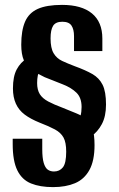

<svg xmlns="http://www.w3.org/2000/svg" viewBox="-20 -617 486 786"><path d="M197 149Q144 149 107 134Q70 119 51 80.5Q32 42 32 -27V-49H153V-7Q153 30 159 50Q165 70 175.5 77.5Q186 85 201 85Q224 85 237.5 68Q251 51 251 4Q251 -34 240 -54Q229 -74 205 -87Q181 -100 142 -115Q105 -130 81 -148Q57 -166 45 -192.5Q33 -219 33 -255Q33 -304 48.5 -333Q64 -362 90.5 -378Q117 -394 148 -404L169 -365Q154 -352 143 -331.5Q132 -311 132 -277Q132 -249 143 -231.5Q154 -214 177.5 -201.5Q201 -189 236 -176Q268 -163 292.5 -153Q317 -143 333.5 -129Q350 -115 358.5 -90.5Q367 -66 367 -23Q367 41 346 79Q325 117 287 133Q249 149 197 149ZM292 -28 254 -83Q280 -99 297 -118.5Q314 -138 314 -179Q314 -217 293 -237.5Q272 -258 237.5 -271.5Q203 -285 163 -301Q131 -316 109.5 -331Q88 -346 77.5 -370.5Q67 -395 67 -434Q67 -492 82.5 -528Q98 -564 134.5 -580.5Q171 -597 234 -597Q314 -597 356.5 -562Q399 -527 399 -459V-408H283V-469Q283 -497 272.5 -512.5Q262 -528 235 -528Q208 -528 197.5 -511.5Q187 -495 187 -460Q187 -420 199.5 -399Q212 -378 234.5 -367.5Q257 -357 286 -346Q330 -330 358 -314Q386 -298 400 -270Q414 -242 414 -189Q414 -141 397 -109Q380 -77 352 -57.5Q324 -38 292 -28Z"/></svg>

Font: Alumni Sans
Style: Bold
Weight: 700
Designer: Robert E. Leuschke
Foundry: Robert E. Leuschke
Version: Version 1.018